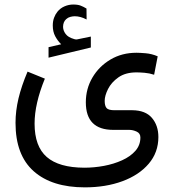

<svg xmlns="http://www.w3.org/2000/svg" viewBox="-20 -576 761 840"><path d="M247.6 -382.3Q231.9 -397.9 221.4 -417.7Q210.9 -437.5 210.9 -464.4Q210.9 -483.4 216.6 -498.5Q222.2 -513.7 231.4 -524.9Q244.1 -540.5 262.5 -548.3Q280.8 -556.2 300.3 -556.2Q320.3 -556.2 332.5 -551.5Q344.7 -546.9 358.4 -538.6L358.9 -490.7Q332 -504.9 307.1 -504.9Q298.3 -504.9 287.8 -502.2Q277.3 -499.5 269.5 -492.2Q255.9 -480 255.9 -458Q256.3 -441.9 267.3 -427.2Q278.3 -412.6 302.2 -405.8Q304.7 -405.3 307.1 -404.3Q309.6 -403.3 313 -403.3Q315.9 -403.3 317.9 -403.8L377.4 -416V-368.2L192.4 -323.7V-369.6ZM176.3 -231.9Q131.3 -122.1 131.3 -35.2Q131.3 64.5 184.6 110.8Q237.8 157.2 348.6 157.7Q391.6 157.7 434.8 149.7Q478 141.6 514.2 125.2Q550.3 108.9 572.3 84Q594.2 59.1 594.2 25.4Q594.2 7.3 577.9 -0.2Q561.5 -7.8 545.9 -7.8H475.6Q355.5 -7.8 355.5 -128.4Q355.5 -187.5 384.3 -236.6Q413.1 -285.6 463.1 -315.4Q513.2 -345.2 577.1 -345.2Q591.3 -345.2 617.4 -343Q643.6 -340.8 669.9 -329.6L654.3 -249Q633.3 -255.9 612.3 -257.6Q591.3 -259.3 577.1 -259.3Q528.8 -259.3 498 -237.5Q467.3 -215.8 452.6 -186.5Q438 -157.2 438 -134.8Q438 -113.3 446 -103.5Q454.1 -93.8 480.5 -93.8H558.6Q616.7 -93.3 644.8 -60.1Q672.9 -26.9 672.9 23.4Q672.9 90.8 630.6 140.4Q588.4 189.9 515.6 216.8Q442.9 243.7 351.1 243.7Q207 243.7 127.4 173.1Q47.9 102.5 47.9 -38.6Q47.9 -90.8 61 -145.8Q74.2 -200.7 100.6 -262.7Z"/></svg>

Font: Vazir WOL
Style: Regular-WOL
Weight: 400
Designer: Saber Rastikerdar
Foundry: Saber Rastikerdar
Version: Version 27.2.2